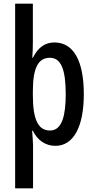

<svg xmlns="http://www.w3.org/2000/svg" viewBox="-20 -780 513 1040"><path d="M434 -270C434 -451 378 -550 275 -550C227 -550 188 -527 158 -467H155C157 -496 158 -524 158 -553V-760H62V240H159V6C159 -14 156 -40 154 -72H158C183 -19 228 10 280 10C378 10 434 -93 434 -270ZM336 -269C336 -160 318 -73 251 -73C187 -73 158 -132 158 -264V-286C158 -412 187 -467 250 -467C310 -467 336 -406 336 -269Z"/></svg>

Font: Noto Sans Arabic UI XCn Md
Style: Regular
Weight: 500
Width: 2
Designer: Monotype Design Team, Nadine Chahine and Nizar Qandah
Foundry: Monotype Imaging Inc.
Version: Version 2.010